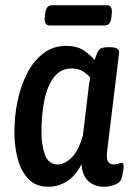

<svg xmlns="http://www.w3.org/2000/svg" viewBox="-20 -705 505 732"><path d="M165 7Q117 7 88.5 -22.5Q60 -52 47.5 -99.5Q35 -147 35 -202Q35 -262 47 -320Q59 -378 83.5 -425.5Q108 -473 145 -501.5Q182 -530 232 -530Q275 -530 301 -511.5Q327 -493 341 -476Q350 -507 358.5 -516Q367 -525 391 -525H399Q437 -525 434 -503L388 -125Q385 -97 393 -87.5Q401 -78 412 -78Q424 -78 431.5 -81Q439 -84 444 -84Q453 -84 451 -63Q449 -53 447 -40.5Q445 -28 442 -21Q438 -9 418 -1Q398 7 376 7Q357 7 338.5 -0.5Q320 -8 306.5 -26.5Q293 -45 291 -79Q266 -32 233.5 -12.5Q201 7 165 7ZM200 -78Q226 -78 252.5 -103.5Q279 -129 296 -188L316 -355Q319 -386 324 -410Q314 -421 297 -432.5Q280 -444 253 -444Q211 -444 185.5 -410.5Q160 -377 149 -322Q138 -267 138 -202Q138 -152 151.5 -115Q165 -78 200 -78ZM169 -608Q147 -608 151 -641L152 -652Q156 -685 177 -685H388Q410 -685 406 -652L405 -641Q402 -608 380 -608Z"/></svg>

Font: Asap Condensed Condensed Medium
Style: Italic
Weight: 500
Width: 3
Italic angle: -6°
Designer: Pablo Cosgaya
Foundry: Omnibus-Type
Version: Version 3.001; ttfautohint (v1.8.4.7-5d5b)